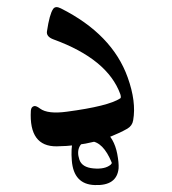

<svg xmlns="http://www.w3.org/2000/svg" viewBox="-20 -411 491 547"><path d="M113.8 -321.8Q121.1 -370.6 131.3 -385.3Q137.7 -395 153.3 -387.2Q299.8 -313.5 343.8 -190.4Q368.7 -121.1 359.4 -68.4Q356.9 -52.7 342.8 -44.4Q256.3 4.4 141.6 5.9Q62 6.8 67.9 -95.7Q68.8 -107.4 78.1 -108.9Q84 -109.4 94.2 -101.6Q116.2 -85.4 170.4 -92.8Q288.6 -108.4 322.8 -130.9Q325.7 -132.8 322.8 -142.6Q286.6 -242.7 132.3 -298.8Q111.3 -306.6 113.8 -321.8ZM314 27.3Q318.8 52.7 317.9 68.4Q313 118.7 250 116.2Q189.9 114.3 184.6 46.4Q179.2 -21.5 207.3 -45.9Q235.4 -70.3 275.9 -39.6Q305.2 -18.1 314 27.3ZM298.3 52.2Q273.9 -7.3 237.8 -8.8Q215.3 -9.8 207 5.9Q198.7 21.5 206.1 43.7Q213.4 65.9 246.3 68.8Q279.3 71.8 295.4 58.1Q298.8 55.2 298.3 52.2Z"/></svg>

Font: Amiri
Style: Slanted
Weight: 400
Italic angle: 9°
Designer: Khaled Hosny
Version: Version 000.107